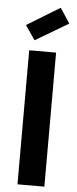

<svg xmlns="http://www.w3.org/2000/svg" viewBox="-62 -964 402 996"><g transform="rotate(5 139.0 -466.0)"><path d="M69 -698H209V0H69ZM264 -854 92 -752 41 -827 213 -932Z"/></g></svg>

Font: SVN-Poppins SemiBold
Style: Regular
Weight: 600
Designer: Ninad Kale (Devanagari), Jonny Pinhorn (Latin)
Foundry: Indian Type Foundry
Version: Version 3.002 2017